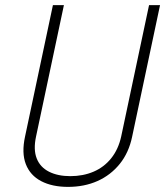

<svg xmlns="http://www.w3.org/2000/svg" viewBox="-20 -720 646 751"><path d="M497 -186 606 -700H563L454 -186Q443 -136 415 -101Q387 -66 346 -48.5Q305 -31 255 -31Q206 -31 171.5 -48.5Q137 -66 123.5 -100.5Q110 -135 121 -186L230 -700H187L78 -186Q64 -122 81 -78Q98 -34 141 -11.5Q184 11 246 11Q310 11 361.5 -12Q413 -35 448.5 -79Q484 -123 497 -186Z"/></svg>

Font: Advent Pro Light
Style: Italic
Weight: 300
Italic angle: -12°
Version: Version 3.000